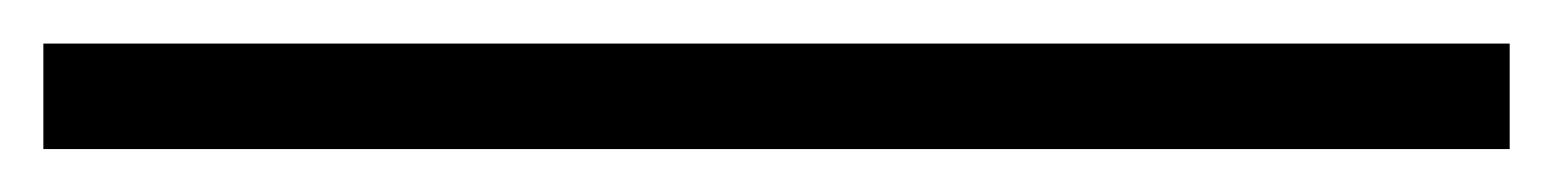

<svg xmlns="http://www.w3.org/2000/svg" viewBox="-67 53 720 89"><path d="M-46.9 73.2H632.8V122.1H-46.9Z"/></svg>

Font: Thabit-Bold
Style: Bold
Weight: 700
Designer: Regenerated by Nadim Shaikli
Foundry: MAK Alagha
Version: 0.01